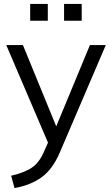

<svg xmlns="http://www.w3.org/2000/svg" viewBox="-20 -733 571 980"><path d="M520 -503 285 46Q248 132 192 172Q137 212 54 227L37 164Q109 147 145 121Q181 96 205 40L225 -5L12 -503H97L267 -88L439 -503ZM134 -713H224V-627H134ZM307 -713H397V-627H307Z"/></svg>

Font: PRinguin Sans
Style: Regular
Weight: 400
Designer: Vernon Adams
Foundry: Vernon Adams
Version: ""